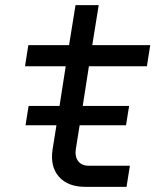

<svg xmlns="http://www.w3.org/2000/svg" viewBox="-20 -725 640 745"><path d="M79 -239 91 -314H211L235 -468H77L90 -550H248L273 -705H363L338 -550H563L550 -468H325L301 -314H481L469 -239H289L274 -145Q270 -117 283.5 -99.5Q297 -82 324 -82H484L471 0H311Q243 0 208.5 -39.5Q174 -79 184 -145L199 -239Z"/></svg>

Font: JetBrains Mono NL
Style: Italic
Weight: 400
Italic angle: -9°
Monospace: yes
Designer: Philipp Nurullin, Konstantin Bulenkov
Foundry: JetBrains
Version: Version 2.305; ttfautohint (v1.8.4.7-5d5b)